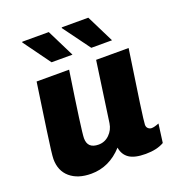

<svg xmlns="http://www.w3.org/2000/svg" viewBox="-132 -829 883 949"><g transform="rotate(-20 309.5 -355.0)"><path d="M213 -167Q213 -113 271 -113Q304 -113 328 -136.5Q352 -160 357 -194L402 -511H573Q519 -153 519 -127Q519 -114 527 -107Q535 -100 545 -100Q559 -100 584 -110L571 -12Q533 10 474 10Q416 10 387.5 -9.5Q359 -29 353 -67Q283 10 188 10Q118 10 77 -25Q36 -60 36 -122Q36 -146 53.5 -266.5Q71 -387 75 -415Q78 -439 89 -511H260Q213 -202 213 -167ZM301 -575H191L88 -717L90 -720H229ZM509 -575H400L296 -717L298 -720H437Z"/></g></svg>

Font: Chivo ExtraBold Italic
Style: Regular
Weight: 800
Italic angle: -8.05°
Designer: Hector Gatti
Foundry: Omnibus-Type
Version: Version 1.007